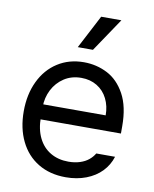

<svg xmlns="http://www.w3.org/2000/svg" viewBox="-86 -827 725 904"><g transform="rotate(10 276.5 -375.5)"><path d="M42.1 -261Q42.1 -341.9 72.2 -404.7Q102.2 -467.5 156.6 -502.4Q211 -537.3 281.8 -537.3Q342.2 -537.3 394.2 -510.7Q446.1 -484.1 478.6 -424.7Q511 -365.3 511 -272.1V-236.9H100.1V-308.7H425.4Q425.4 -352.9 407.8 -388.1Q390.2 -423.3 357.7 -443Q325.3 -462.7 282.5 -462.7Q235.8 -462.7 200.4 -439.6Q165.1 -416.4 145.7 -378.3Q126.4 -340.1 126.4 -296.3V-247.9Q126.4 -189.6 146.8 -148.3Q167.1 -107 204.1 -85.3Q241 -63.5 290.1 -63.5Q320.4 -63.5 345 -71.5Q369.5 -79.4 386.2 -93.2Q403 -107 413 -124.3H502.8Q490.3 -83.9 461 -53.3Q431.6 -22.8 387.6 -5.9Q343.6 11 290.1 11Q214.4 11 158.3 -22.8Q102.2 -56.6 72.2 -118.3Q42.1 -179.9 42.1 -261ZM323.9 -762.4H420.6L312.8 -602.2H240.3Z"/></g></svg>

Font: Pretendard Variable
Style: Regular
Weight: 400
Designer: Base glyphs from Inter by Rasmus Andersson; Hangul glyphs from Noto Sans CJK(Source Han Sans) by Jang Soo-young and Kang
Foundry: Kil Hyung-jin
Version: Version 1.100;FEAKit 1.0